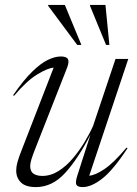

<svg xmlns="http://www.w3.org/2000/svg" viewBox="-20 -752 560 782"><path d="M295 -37 348.5 -204Q298 -105.5 245.5 -47.8Q193 10 126 10Q84 10 65 -9.2Q46 -28.5 46 -57.5Q46 -73 51 -91.5Q56 -110 69.5 -144L198.5 -476.5Q173.5 -474.5 131 -448.5Q88.5 -422.5 37 -361.5L33.5 -364.5Q76 -426 111.2 -460.2Q146.5 -494.5 175.2 -508.2Q204 -522 227.5 -522Q251 -522 256.8 -511Q262.5 -500 253 -475.5L127 -155Q113.5 -121.5 108.2 -104Q103 -86.5 103 -76Q103 -53.5 116.5 -44.5Q130 -35.5 152.5 -35.5Q186.5 -35.5 218 -55.2Q249.5 -75 276.2 -106.5Q303 -138 324.2 -173.2Q345.5 -208.5 359 -239L450.5 -512H502.5L343.5 -36.5Q368 -38 406 -63.8Q444 -89.5 495.5 -151L499.5 -148.5Q441.5 -60 397 -25Q352.5 10 316.5 10Q296.5 10 291.2 0.5Q286 -9 295 -37ZM311.5 -569H294.5L176 -728.5L176.5 -732H244ZM425.5 -569H412L346.5 -728.5L347 -732H409.5Z"/></svg>

Font: Newsreader Display Light
Style: Italic
Weight: 300
Italic angle: -17°
Designer: Hugues Gentile
Foundry: Production Type
Version: Version 1.001